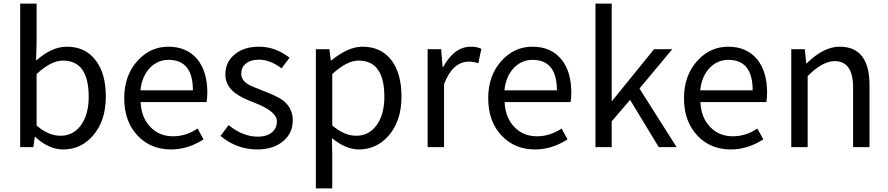

<svg xmlns="http://www.w3.org/2000/svg" viewBox="-20 -816 4928 1065"><path d="M176 -56H173L165 0H92V-796H183V-578L180 -480Q268 -557 350 -557Q454 -557 511 -481Q567 -408 567 -281Q567 -146 496 -64Q429 13 331 13Q251 13 176 -56ZM428 -120Q472 -180 472 -279Q472 -480 329 -480Q263 -480 183 -405V-120Q248 -63 316 -63Q385 -63 428 -120Z M745 -62Q669 -141 669 -271Q669 -398 744 -480Q815 -557 914 -557Q1016 -557 1074 -488Q1130 -420 1130 -302Q1130 -276 1126 -250H760Q764 -163 814 -112Q863 -60 940 -60Q1012 -60 1076 -103L1109 -43Q1022 13 929 13Q817 13 745 -62ZM1050 -315Q1050 -484 915 -484Q855 -484 812 -440Q767 -393 759 -315Z M1203 -62 1248 -122Q1327 -58 1409 -58Q1461 -58 1490 -83Q1516 -106 1516 -143Q1516 -198 1392 -246Q1317 -274 1283 -301Q1230 -342 1230 -403Q1230 -470 1279 -512Q1331 -557 1417 -557Q1507 -557 1586 -496L1542 -437Q1477 -485 1417 -485Q1369 -485 1342 -462Q1318 -441 1318 -407Q1318 -373 1355 -349Q1374 -337 1438 -313Q1520 -282 1551 -258Q1604 -216 1604 -148Q1604 -79 1553 -35Q1499 13 1406 13Q1294 13 1203 -62Z M1732 -543H1807L1815 -481H1818Q1911 -557 1991 -557Q2094 -557 2152 -481Q2207 -408 2207 -280Q2207 -146 2136 -64Q2069 13 1971 13Q1898 13 1821 -50L1823 45V229H1732ZM2068 -120Q2112 -180 2112 -279Q2112 -480 1969 -480Q1904 -480 1823 -405V-120Q1890 -63 1956 -63Q2025 -63 2068 -120Z M2352 -543H2427L2435 -444H2438Q2500 -557 2592 -557Q2627 -557 2650 -545L2633 -465Q2610 -474 2580 -474Q2491 -474 2443 -349V0H2352Z M2764 -62Q2688 -141 2688 -271Q2688 -398 2763 -480Q2834 -557 2933 -557Q3035 -557 3093 -488Q3149 -420 3149 -302Q3149 -276 3145 -250H2779Q2783 -163 2833 -112Q2882 -60 2959 -60Q3031 -60 3095 -103L3128 -43Q3041 13 2948 13Q2836 13 2764 -62ZM3069 -315Q3069 -484 2934 -484Q2874 -484 2831 -440Q2786 -393 2778 -315Z M3283 -796H3373V-256H3375L3608 -543H3709L3527 -325L3733 0H3634L3475 -262L3373 -143V0H3283Z M3850 -62Q3774 -141 3774 -271Q3774 -398 3849 -480Q3920 -557 4019 -557Q4121 -557 4179 -488Q4235 -420 4235 -302Q4235 -276 4231 -250H3865Q3869 -163 3919 -112Q3968 -60 4045 -60Q4117 -60 4181 -103L4214 -43Q4127 13 4034 13Q3922 13 3850 -62ZM4155 -315Q4155 -484 4020 -484Q3960 -484 3917 -440Q3872 -393 3864 -315Z M4369 -543H4444L4452 -465H4455Q4549 -557 4637 -557Q4803 -557 4803 -344V0H4712V-332Q4712 -477 4609 -477Q4543 -477 4460 -394V0H4369Z"/></svg>

Font: Noto Sans Tobesmart edit
Style: Regular
Weight: 400
Designer: Ryoko NISHIZUKA  (kana & ideographs); Paul D. Hunt (Latin, Greek & Cyrillic); Wenlong ZHANG  (bopomofo); Sandoll Communi
Foundry: Adobe Systems Incorporated
Version: Version 1.005 Oct 7, 2021